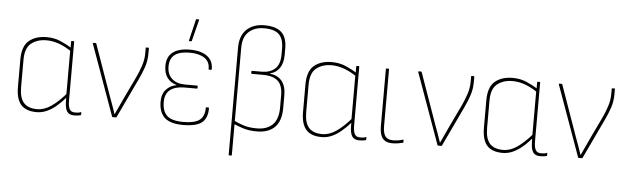

<svg xmlns="http://www.w3.org/2000/svg" viewBox="-52 -891 4144 1272"><g transform="rotate(5 2019.5 -255.0)"><path d="M206 11Q136 11 102.5 -26.5Q69 -64 69 -145V-327Q69 -416 113.5 -453Q158 -490 231 -490Q281 -490 323 -472Q365 -454 400 -431V-409Q354 -440 312.5 -454.5Q271 -469 231 -469Q171 -469 130.5 -437.5Q90 -406 90 -327V-145Q90 -74 119 -41.5Q148 -9 208 -9Q255 -9 301 -40.5Q347 -72 399 -132V-106Q366 -68 334.5 -42Q303 -16 271.5 -2.5Q240 11 206 11ZM457 11Q422 11 408 -11Q394 -33 394 -84V-108L393 -116V-419L394 -426V-475Q394 -479 397 -479H411Q414 -479 414 -475V-86Q414 -46 424 -27.5Q434 -9 459 -9Q467 -9 478 -9.5Q489 -10 499 -15Q502 -17 502 -12V2Q502 4 499 6Q492 8 479.5 9.5Q467 11 457 11Z M713 0Q709 0 708 -2L538 -475Q537 -479 542 -479H556Q560 -479 561 -476L682 -134Q693 -106 702.5 -78Q712 -50 722 -21H723Q737 -50 750.5 -79.5Q764 -109 778 -139L844 -277Q862 -315 876 -356.5Q890 -398 890 -442V-476Q890 -479 895 -479H909Q911 -479 911 -475V-442Q911 -392 897 -351Q883 -310 864 -270L737 -2Q736 0 733 0Z M1180 11Q1095 11 1057 -24.5Q1019 -60 1019 -131Q1019 -182 1046.5 -211.5Q1074 -241 1115 -248V-249Q1075 -260 1052.5 -290Q1030 -320 1030 -369Q1030 -429 1069 -459.5Q1108 -490 1183 -490Q1257 -490 1298 -459.5Q1339 -429 1338 -373Q1338 -369 1334 -369H1320Q1317 -369 1317 -373Q1318 -422 1281.5 -446Q1245 -470 1183 -470Q1117 -470 1084 -445Q1051 -420 1051 -366Q1051 -315 1083 -286Q1115 -257 1170 -257H1251Q1255 -257 1255 -253V-241Q1255 -237 1251 -237H1168Q1108 -237 1074 -211Q1040 -185 1040 -130Q1040 -68 1072 -38.5Q1104 -9 1181 -9Q1256 -9 1288.5 -34Q1321 -59 1321 -116Q1321 -119 1325 -119H1339Q1342 -119 1342 -115Q1343 -51 1307 -20Q1271 11 1180 11ZM1173 -546Q1170 -546 1171 -550L1205 -692Q1206 -695 1209 -695H1223Q1227 -695 1226 -691L1190 -549Q1189 -546 1186 -546Z M1502 185Q1499 185 1499 182V-530Q1499 -612 1543.5 -653Q1588 -694 1660 -694Q1738 -694 1774.5 -660Q1811 -626 1811 -553V-510Q1811 -455 1787.5 -421.5Q1764 -388 1725 -380V-378Q1776 -372 1804 -338.5Q1832 -305 1832 -244V-160Q1832 -72 1790 -30.5Q1748 11 1671 11Q1619 11 1581 -1Q1543 -13 1514 -26V-48Q1546 -32 1582 -20.5Q1618 -9 1669 -9Q1737 -9 1774 -46Q1811 -83 1811 -160V-242Q1811 -279 1799.5 -307Q1788 -335 1758.5 -350.5Q1729 -366 1677 -366H1605Q1601 -366 1601 -370V-382Q1601 -386 1605 -386H1670Q1724 -386 1757 -415.5Q1790 -445 1790 -510V-550Q1790 -614 1760 -644Q1730 -674 1660 -674Q1597 -674 1558.5 -638.5Q1520 -603 1520 -532V182Q1520 185 1516 185Z M2102 11Q2032 11 1998.5 -26.5Q1965 -64 1965 -145V-327Q1965 -416 2009.5 -453Q2054 -490 2127 -490Q2177 -490 2219 -472Q2261 -454 2296 -431V-409Q2250 -440 2208.5 -454.5Q2167 -469 2127 -469Q2067 -469 2026.5 -437.5Q1986 -406 1986 -327V-145Q1986 -74 2015 -41.5Q2044 -9 2104 -9Q2151 -9 2197 -40.5Q2243 -72 2295 -132V-106Q2262 -68 2230.5 -42Q2199 -16 2167.5 -2.5Q2136 11 2102 11ZM2353 11Q2318 11 2304 -11Q2290 -33 2290 -84V-108L2289 -116V-419L2290 -426V-475Q2290 -479 2293 -479H2307Q2310 -479 2310 -475V-86Q2310 -46 2320 -27.5Q2330 -9 2355 -9Q2363 -9 2374 -9.5Q2385 -10 2395 -15Q2398 -17 2398 -12V2Q2398 4 2395 6Q2388 8 2375.5 9.5Q2363 11 2353 11Z M2571 11Q2543 11 2524 0Q2505 -11 2496 -35.5Q2487 -60 2487 -98V-475Q2487 -479 2490 -479H2504Q2508 -479 2508 -475V-99Q2508 -49 2524.5 -29Q2541 -9 2573 -9Q2591 -9 2608.5 -11.5Q2626 -14 2640 -19Q2645 -20 2645 -16V-2Q2645 1 2640 2Q2630 5 2610.5 8Q2591 11 2571 11Z M2877 0Q2873 0 2872 -2L2702 -475Q2701 -479 2706 -479H2720Q2724 -479 2725 -476L2846 -134Q2857 -106 2866.5 -78Q2876 -50 2886 -21H2887Q2901 -50 2914.5 -79.5Q2928 -109 2942 -139L3008 -277Q3026 -315 3040 -356.5Q3054 -398 3054 -442V-476Q3054 -479 3059 -479H3073Q3075 -479 3075 -475V-442Q3075 -392 3061 -351Q3047 -310 3028 -270L2901 -2Q2900 0 2897 0Z M3305 11Q3235 11 3201.5 -26.5Q3168 -64 3168 -145V-327Q3168 -416 3212.5 -453Q3257 -490 3330 -490Q3380 -490 3422 -472Q3464 -454 3499 -431V-409Q3453 -440 3411.5 -454.5Q3370 -469 3330 -469Q3270 -469 3229.5 -437.5Q3189 -406 3189 -327V-145Q3189 -74 3218 -41.5Q3247 -9 3307 -9Q3354 -9 3400 -40.5Q3446 -72 3498 -132V-106Q3465 -68 3433.5 -42Q3402 -16 3370.5 -2.5Q3339 11 3305 11ZM3556 11Q3521 11 3507 -11Q3493 -33 3493 -84V-108L3492 -116V-419L3493 -426V-475Q3493 -479 3496 -479H3510Q3513 -479 3513 -475V-86Q3513 -46 3523 -27.5Q3533 -9 3558 -9Q3566 -9 3577 -9.5Q3588 -10 3598 -15Q3601 -17 3601 -12V2Q3601 4 3598 6Q3591 8 3578.5 9.5Q3566 11 3556 11Z M3812 0Q3808 0 3807 -2L3637 -475Q3636 -479 3641 -479H3655Q3659 -479 3660 -476L3781 -134Q3792 -106 3801.5 -78Q3811 -50 3821 -21H3822Q3836 -50 3849.5 -79.5Q3863 -109 3877 -139L3943 -277Q3961 -315 3975 -356.5Q3989 -398 3989 -442V-476Q3989 -479 3994 -479H4008Q4010 -479 4010 -475V-442Q4010 -392 3996 -351Q3982 -310 3963 -270L3836 -2Q3835 0 3832 0Z"/></g></svg>

Font: Sofia Sans Semi Condensed Thin
Style: Regular
Weight: 250
Version: Version 4.100